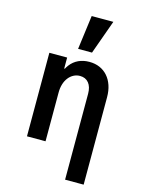

<svg xmlns="http://www.w3.org/2000/svg" viewBox="-148 -915 895 1199"><g transform="rotate(15 300.0 -315.0)"><path d="M95 0H215V-315Q215 -345 222.5 -369.5Q230 -394 244 -412Q258 -430 277 -440Q296 -450 318 -450Q354 -450 374.5 -425Q395 -400 395 -355V200H515V-365Q515 -407 503.5 -441Q492 -475 470.5 -499.5Q449 -524 419 -537Q389 -550 352 -550Q313 -550 282 -535.5Q251 -521 229.5 -493Q208 -465 196.5 -425Q185 -385 185 -335L218 -469H210V-540H95ZM431 -830H291L262 -610H352Z"/></g></svg>

Font: CommitMonoV143 ExtLt
Style: Regular
Weight: 200
Monospace: yes
Designer: Eigil Nikolajsen
Foundry: Eigil Nikolajsen
Version: Version 1.143